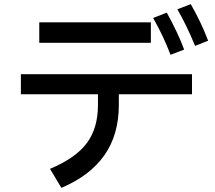

<svg xmlns="http://www.w3.org/2000/svg" viewBox="-20 -862 1040 929"><path d="M903 -842Q954 -753 987 -665L924 -640Q880 -746 838 -817ZM805 -597Q771 -687 721 -775L787 -801Q843 -699 871 -622ZM170 -754H710V-655H170ZM81 -406V-503H909V-406H555V-354Q555 -211 485.5 -111.5Q416 -12 277 47L222 -45Q346 -97 400 -169.5Q454 -242 454 -354V-406Z"/></svg>

Font: IBM Plex Sans JP Medium
Style: Regular
Weight: 500
Designer: Mike Abbink; Paul van der Laan; Pieter van Rosmalen; Wujin Sim; Yejin Wi; Jinhee Kim; Boomi Park; Yona Kim; Kichan Ma
Foundry: Sandoll Inc.
Version: Version 1.001